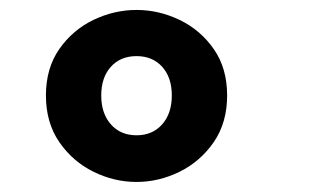

<svg xmlns="http://www.w3.org/2000/svg" viewBox="-20 -798 655 388"><path d="M255.9 -777.9Q301 -777.9 343.1 -757.7Q385.1 -737.4 412.1 -698.7Q439 -660 439 -605.1Q439 -550.3 412.1 -511Q385.1 -471.8 343.1 -451Q301 -430.3 255.9 -430.3Q210.8 -430.3 168.7 -451Q126.7 -471.8 99.7 -511Q72.8 -550.3 72.8 -605.1Q72.8 -660 99.7 -698.7Q126.7 -737.4 168.7 -757.7Q210.8 -777.9 255.9 -777.9ZM255.9 -684.6Q223.6 -684.6 204.1 -663.1Q184.6 -641.5 184.6 -605.1Q184.6 -568.7 204.1 -546.7Q223.6 -524.6 255.9 -524.6Q288.2 -524.6 307.7 -546.7Q327.2 -568.7 327.2 -605.1Q327.2 -641.5 307.7 -663.1Q288.2 -684.6 255.9 -684.6Z"/></svg>

Font: FiraCode Nerd Font Mono
Style: Bold
Weight: 700
Monospace: yes
Designer: Carrois Corporate, Edenspiekermann AG, Nikita Prokopov
Foundry: Carrois Corporate, Edenspiekermann AG, Nikita Prokopov
Version: Version 6.002;Nerd Fonts 3.3.0